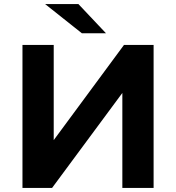

<svg xmlns="http://www.w3.org/2000/svg" viewBox="-20 -920 862 940"><path d="M235 0 579 -465V0H732V-700H587L243 -234V-700H90V0ZM499 -757 364 -900H201L381 -757Z"/></svg>

Font: Montserrat-Alt1
Style: Bold
Weight: 700
Designer: Differentunic
Foundry: Differentunic
Version: Version 7.222